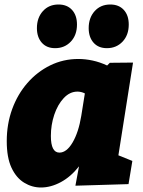

<svg xmlns="http://www.w3.org/2000/svg" viewBox="-20 -818 637 853"><path d="M162 15Q122 15 87 -6.5Q52 -28 31 -73Q10 -118 10 -191Q10 -267 34 -333Q58 -399 101.5 -449Q145 -499 203 -527.5Q261 -556 328 -556Q359 -556 391.5 -549Q424 -542 456 -527L468 -539L571 -540L506 -128L568 -103L551 0L315 7L331 -79Q295 -33 250.5 -9Q206 15 162 15ZM244 -140Q276 -140 302.5 -185Q329 -230 341 -303L357 -403Q341 -411 324 -411Q290 -411 263 -382Q236 -353 221 -308Q206 -263 206 -214Q206 -140 244 -140ZM225 -604Q187 -604 165.5 -628.5Q144 -653 144 -693Q144 -739 170.5 -768.5Q197 -798 240 -798Q278 -798 300 -774Q322 -750 322 -709Q322 -662 294.5 -633Q267 -604 225 -604ZM455 -604Q417 -604 395.5 -628.5Q374 -653 374 -693Q374 -739 400.5 -768.5Q427 -798 470 -798Q508 -798 530 -774Q552 -750 552 -709Q552 -662 524.5 -633Q497 -604 455 -604Z"/></svg>

Font: Bitter Black
Style: Italic
Weight: 900
Italic angle: -9°
Designer: Sol Matas, and Bitter project Authors
Foundry: Sol Matas
Version: Version 2.001